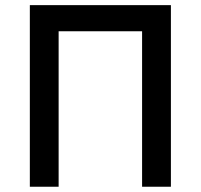

<svg xmlns="http://www.w3.org/2000/svg" viewBox="-20 -709 762 729"><path d="M93.3 0V-689.5H628.9V0H519.5V-590.3H202.6V0Z"/></svg>

Font: Acari Sans SemiBold
Style: Regular
Weight: 600
Designer: Alfredo Marco Pradil and Stefan Peev
Foundry: Hanken Design Co.
Version: Version 1.045;January 11, 2019;FontCreator 11.5.0.2425 64-bi